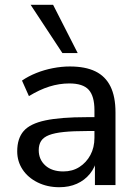

<svg xmlns="http://www.w3.org/2000/svg" viewBox="-20 -774 573 803"><path d="M228 9Q178 9 137.5 -11Q97 -31 74.5 -65Q52 -99 52 -141Q52 -195 79 -226Q106 -257 170 -270.5Q234 -284 342 -284H389V-226H344Q286 -226 247 -222Q208 -218 185 -209Q162 -200 152 -184.5Q142 -169 142 -146Q142 -107 169.5 -82Q197 -57 245 -57Q283 -57 312 -75.5Q341 -94 358 -125.5Q375 -157 375 -198V-313Q375 -372 351 -398.5Q327 -425 270 -425Q228 -425 186.5 -412Q145 -399 101 -372L72 -437Q98 -455 131.5 -468.5Q165 -482 201.5 -489Q238 -496 272 -496Q337 -496 379 -475.5Q421 -455 442 -412.5Q463 -370 463 -304V0H377V-111H386Q378 -74 356 -47Q334 -20 301.5 -5.5Q269 9 228 9ZM241 -552 108 -754H202L305 -552Z"/></svg>

Font: Nunito Sans 12pt ExtraLight 12pt Medium
Style: Regular
Weight: 500
Version: Version 3.101;gftools[0.9.27]